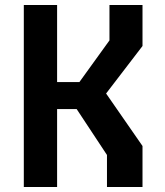

<svg xmlns="http://www.w3.org/2000/svg" viewBox="-20 -750 660 770"><path d="M409 0H551.5V-164.5L405.5 -375L551.5 -565.5V-730H419V-588L298.5 -421H209V-730H75.5V0H209V-312.5H287.5L409 -128.5Z"/></svg>

Font: Monaspace Krypton SemiBold
Style: Regular
Weight: 600
Designer: Riley Cran & the Lettermatic Team
Foundry: Lettermatic
Version: Version 1.200 (Monaspace Krypton)